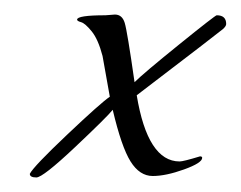

<svg xmlns="http://www.w3.org/2000/svg" viewBox="-20 -270 331 264"><path d="M125 -249 138 -250Q148 -250 151.5 -238.5Q155 -227 165 -157Q177 -169 226.5 -209Q276 -249 278 -249Q291 -249 291 -237Q291 -234 286.5 -230Q282 -226 168 -139Q183 -48 227 -48Q232 -48 255 -55Q258 -55 258 -53Q258 -46 233 -37Q208 -28 190 -28Q172 -28 159.5 -48Q147 -68 135 -119Q127 -109 83 -67.5Q39 -26 30 -26Q21 -26 21 -31Q26 -41 72.5 -85Q119 -129 131 -137L121 -193Q115 -216 106 -227Q97 -238 91.5 -239.5Q86 -241 86 -243Q86 -249 125 -249Z"/></svg>

Font: Qwigley
Style: Regular
Weight: 400
Designer: Robert E. Leuschke
Foundry: Robert E. Leuschke
Version: Version 1.003